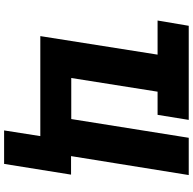

<svg xmlns="http://www.w3.org/2000/svg" viewBox="-22 -722 917 912"><g transform="rotate(90 436.0 -266.5)"><path d="M600 172 627 0H152L240 -557H78L103 -705H550L526 -557H416L351 -147H546L635 -705H812L722 -146H810L759 172Z"/></g></svg>

Font: Nunito Sans 7pt Condensed Black
Style: Italic
Weight: 900
Width: 3
Italic angle: -9°
Designer: Vernon Adams
Foundry: Vernon Adams
Version: Version 3.101;gftools[0.9.27]